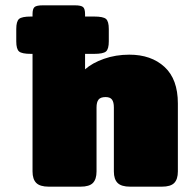

<svg xmlns="http://www.w3.org/2000/svg" viewBox="-20 -700 717 720"><path d="M647 -312V-57Q647 -28 633.5 -14Q620 0 587 0H468Q435 0 421 -14Q407 -28 407 -57V-297Q407 -317 400 -326.5Q393 -336 376 -336Q357 -336 349.5 -326.5Q342 -317 342 -297V-57Q342 -28 328.5 -14Q315 0 282 0H163Q130 0 116 -14Q102 -28 102 -57V-498H96Q62 -498 51.5 -507Q41 -516 41 -545V-591Q41 -620 51.5 -629Q62 -638 96 -638H102V-647Q102 -667 109.5 -673.5Q117 -680 140 -680H261Q284 -680 291.5 -673.5Q299 -667 299 -647V-638H333Q367 -638 377.5 -629Q388 -620 388 -591V-545Q388 -516 377.5 -507Q367 -498 333 -498H299V-440Q326 -464 370 -479.5Q414 -495 465 -495Q547 -495 597 -449Q647 -403 647 -312Z"/></svg>

Font: Mitr
Style: Bold
Weight: 700
Designer: Thanarat Vachiruckul
Foundry: Cadson Demak
Version: Version 1.002